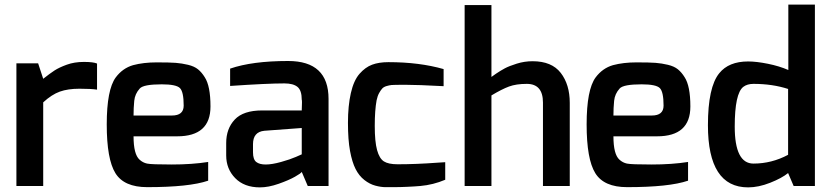

<svg xmlns="http://www.w3.org/2000/svg" viewBox="-20 -805 3597 831"><path d="M400 -530V-417Q374 -421 324 -421Q274 -421 239 -408.5Q204 -396 167 -362V0H51V-531H145L167 -464Q196 -487 216 -500Q236 -513 269 -525Q302 -537 343 -537Q384 -537 400 -530Z M481 -470Q511 -510 556 -523Q601 -535 657.5 -535Q714 -535 740.5 -533Q767 -531 794 -524.5Q821 -518 837 -505Q853 -492 866 -471Q891 -433 891 -344Q891 -215 747 -215H558Q558 -137 584 -114Q598 -101 616.5 -97Q635 -93 723 -93Q811 -93 881 -104V-23Q799 5 617 5Q517 5 479.5 -55.5Q442 -116 442 -266.5Q442 -417 481 -470ZM775 -348Q775 -408 758.5 -424Q742 -440 680 -440Q601 -440 585 -422Q564 -399 561 -368.5Q558 -338 558 -305H724Q775 -305 775 -348Z M976 -508Q1072 -541 1227 -541Q1402 -541 1402 -377V0H1312L1286 -61Q1283 -55 1256.5 -40Q1230 -25 1186 -9.5Q1142 6 1105 6Q1037 6 998 -34Q959 -74 959 -132V-186Q959 -248 996 -287.5Q1033 -327 1114.5 -327Q1196 -327 1241 -327Q1286 -327 1286 -327Q1287 -350 1287 -361.5Q1287 -373 1286 -373Q1286 -414 1267.5 -429Q1249 -444 1211 -444Q1137 -444 976 -433ZM1075 -146Q1075 -115 1089 -104Q1103 -93 1130 -93Q1157 -93 1196.5 -104Q1236 -115 1261 -126L1286 -137V-251L1124 -239Q1075 -234 1075 -181Z M1661 -536Q1795 -536 1900 -506V-432Q1788 -438 1736 -438Q1684 -438 1674.5 -437Q1665 -436 1653 -432.5Q1641 -429 1634.5 -422Q1628 -415 1621 -402.5Q1614 -390 1610 -371Q1602 -328 1602 -260Q1602 -192 1612 -155.5Q1622 -119 1641.5 -106.5Q1661 -94 1701 -94Q1781 -94 1875 -101L1907 -103V-27Q1855 -5 1799 0Q1781 1 1772 2Q1763 3 1743.5 3.5Q1724 4 1717 4.5Q1710 5 1688.5 5Q1667 5 1648 5Q1629 5 1604.5 -1.5Q1580 -8 1557 -26Q1534 -44 1519 -73.5Q1504 -103 1495 -151.5Q1486 -200 1486 -273.5Q1486 -347 1498.5 -402Q1511 -457 1536 -485.5Q1561 -514 1590.5 -525Q1620 -536 1661 -536Z M2107 -783V-472Q2109 -474 2127.5 -486.5Q2146 -499 2164.5 -509Q2183 -519 2216.5 -529.5Q2250 -540 2285 -540Q2368 -540 2407 -489.5Q2446 -439 2446 -360V0H2330V-361Q2330 -442 2260 -442Q2214 -442 2183 -430.5Q2152 -419 2107 -392V0H1991V-783Z M2558 -470Q2588 -510 2633 -523Q2678 -535 2734.5 -535Q2791 -535 2817.5 -533Q2844 -531 2871 -524.5Q2898 -518 2914 -505Q2930 -492 2943 -471Q2968 -433 2968 -344Q2968 -215 2824 -215H2635Q2635 -137 2661 -114Q2675 -101 2693.5 -97Q2712 -93 2800 -93Q2888 -93 2958 -104V-23Q2876 5 2694 5Q2594 5 2556.5 -55.5Q2519 -116 2519 -266.5Q2519 -417 2558 -470ZM2852 -348Q2852 -408 2835.5 -424Q2819 -440 2757 -440Q2678 -440 2662 -422Q2641 -399 2638 -368.5Q2635 -338 2635 -305H2801Q2852 -305 2852 -348Z M3044 -263Q3044 -428 3093 -488Q3134 -539 3218 -539Q3254 -539 3303.5 -529Q3353 -519 3392 -502V-785H3507V0H3415L3391 -56Q3364 -34 3313.5 -14Q3263 6 3218 6Q3044 6 3044 -263ZM3160 -257Q3160 -97 3241 -97Q3320 -97 3391 -135V-420Q3323 -442 3241 -442Q3214 -442 3197 -429Q3160 -400 3160 -257Z"/></svg>

Font: Exo
Style: DemiBold
Weight: 600
Designer: Natanael Gama
Version: Version 1.00